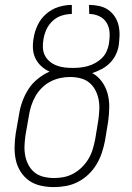

<svg xmlns="http://www.w3.org/2000/svg" viewBox="-20 -755 540 783"><path d="M199 8Q172 8 145.5 2Q119 -4 98.5 -18.5Q78 -33 64 -55Q50 -77 44.5 -102.5Q39 -128 39.5 -155.5Q40 -183 44 -210L58 -290Q62 -316 71.5 -342Q81 -368 96 -391.5Q111 -415 134 -433.5Q157 -452 182 -463Q164 -471 149 -484.5Q134 -498 125 -516Q116 -534 114.5 -555.5Q113 -577 117 -599Q121 -626 133.5 -652.5Q146 -679 168.5 -698.5Q191 -718 218.5 -726.5Q246 -735 273 -735V-698Q253 -698 232 -691.5Q211 -685 194.5 -669.5Q178 -654 169 -634Q160 -614 157 -593Q154 -576 155 -559Q156 -542 163.5 -528Q171 -514 183 -504Q195 -494 210.5 -488Q226 -482 242.5 -480Q259 -478 276 -478Q291 -478 306.5 -479.5Q322 -481 338 -485.5Q354 -490 368.5 -498Q383 -506 395 -517.5Q407 -529 414 -544Q421 -559 424 -575Q428 -598 427 -620.5Q426 -643 415.5 -661Q405 -679 385.5 -688.5Q366 -698 344 -698L343 -735Q364 -735 384.5 -730.5Q405 -726 421 -715Q437 -704 448 -687.5Q459 -671 463.5 -651.5Q468 -632 467.5 -611Q467 -590 464 -569Q461 -550 452 -531.5Q443 -513 428 -498Q413 -483 394 -473Q375 -463 356 -457Q380 -444 396 -421.5Q412 -399 419 -372.5Q426 -346 425.5 -317Q425 -288 421 -259L408 -180Q403 -155 395 -131Q387 -107 373.5 -84.5Q360 -62 340.5 -43.5Q321 -25 297.5 -13Q274 -1 249 3.5Q224 8 199 8ZM201 -29Q221 -29 241 -33Q261 -37 280 -47.5Q299 -58 314.5 -73.5Q330 -89 341 -107.5Q352 -126 358 -146Q364 -166 368 -186L381 -265Q384 -287 385 -308.5Q386 -330 382 -350Q378 -370 368.5 -388Q359 -406 343.5 -418.5Q328 -431 307.5 -436Q287 -441 265 -441Q245 -441 224.5 -436.5Q204 -432 185 -422Q166 -412 150.5 -396.5Q135 -381 124.5 -362.5Q114 -344 107.5 -324Q101 -304 98 -284L84 -204Q81 -183 80 -161.5Q79 -140 83 -119.5Q87 -99 96.5 -81.5Q106 -64 121.5 -51.5Q137 -39 158 -34Q179 -29 201 -29Z"/></svg>

Font: Iosevka Curly Slab Extralight
Style: Italic
Weight: 200
Italic angle: -9°
Monospace: yes
Designer: Belleve Invis
Foundry: Belleve Invis
Version: Version 22.1.2; ttfautohint (v1.8.4)